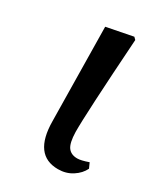

<svg xmlns="http://www.w3.org/2000/svg" viewBox="-144 -610 609 694"><g transform="rotate(30 160.5 -262.5)"><path d="M210 13.7Q107.4 13.7 106.4 -127L100.6 -517.6L210 -539.1L218.8 -530.3Q197.3 -207 198.2 -134.8Q199.2 -89.8 211.9 -72.3Q224.6 -54.7 251 -54.7Q266.6 -54.7 296.9 -65.4L306.6 -43.9Q294.9 -19.5 269 -2.9Q243.2 13.7 210 13.7Z"/></g></svg>

Font: GenYoMin TW TTF SemiBold
Style: Regular
Weight: 600
Version: Version 1.300